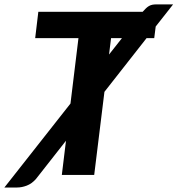

<svg xmlns="http://www.w3.org/2000/svg" viewBox="-98 -778 790 854"><path d="M594.5 -660 588 -608.5H554L366.5 -369.5L321 0H177L195.5 -152L62 18Q43.5 39 21.2 47.5Q-1 56 -22 56H-78.5L215.5 -317.5L251 -608.5H58.5L72.5 -725.5H536.5Q544.5 -734.5 551 -740.8Q557.5 -747 564.2 -751Q571 -755 579 -756.8Q587 -758.5 598.5 -758.5H672ZM387 -535.5 444.5 -608.5H396Z"/></svg>

Font: Lato Heavy
Style: Italic
Weight: 800
Italic angle: -7°
Designer: Lukasz Dziedzic
Foundry: tyPoland Lukasz Dziedzic
Version: Version 2.007; 2014-02-27